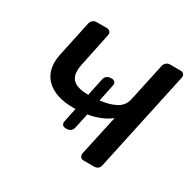

<svg xmlns="http://www.w3.org/2000/svg" viewBox="-119 -655 808 790"><g transform="rotate(30 285.0 -260.0)"><path d="M64 -328 100 -497Q102 -507 109.5 -513.5Q117 -520 127 -520H176Q186 -520 191.5 -513.5Q197 -507 195 -497L162 -339Q151 -288 172 -266Q193 -244 244 -244H247L265 -328Q267 -338 275 -344Q283 -350 293 -350H298Q308 -350 313 -344Q318 -338 316 -328L299 -247Q344 -252 373.5 -268Q403 -284 410 -316L449 -497Q451 -507 458.5 -513.5Q466 -520 476 -520H526Q537 -520 542 -513.5Q547 -507 545 -497L443 -23Q442 -13 434.5 -6.5Q427 0 416 0H366Q356 0 351 -6.5Q346 -13 347 -23L389 -215Q367 -198 340.5 -187.5Q314 -177 284 -172L269 -101Q263 -78 240 -78H235Q225 -78 220 -84Q215 -90 217 -101L231 -167H218Q177 -167 145 -177.5Q113 -188 92 -208.5Q71 -229 63.5 -259Q56 -289 64 -328Z"/></g></svg>

Font: SVN-Rubik
Style: Italic
Weight: 400
Italic angle: -12°
Designer: Hubert and Fischer
Foundry: Hubert & Fischer
Version: Version 2.101; ttfautohint (v1.8.3)